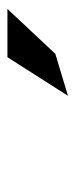

<svg xmlns="http://www.w3.org/2000/svg" viewBox="137 -934 203 517"><g transform="rotate(-90 238.5 -675.5)"><path d="M239 -594 352 -628 473 -757H343Z"/></g></svg>

Font: Charger Monospace
Style: Regular
Weight: 400
Designer: Jasper
Foundry: Cannot Into Space Fonts
Version: Version 0.980